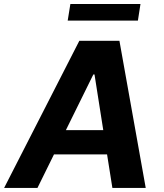

<svg xmlns="http://www.w3.org/2000/svg" viewBox="-42 -929 810 949"><path d="M639.6 -827.1H292.6L305.8 -909.1H652.3ZM678.3 0H513.5L487.2 -165.8H224.8L143.1 0H-21.7L350.1 -727.3H548.3ZM468.4 -285.9 425.1 -561.1H419.4L283.7 -285.9Z"/></svg>

Font: Linik Sans
Style: Bold Italic
Weight: 700
Italic angle: 9°
Designer: Fonts by Rasmus Andersson / Changes by Cristiano Sobral with parts from Marc Monis
Foundry: rsms
Version: Version 3.020; ttfautohint (v1.6)